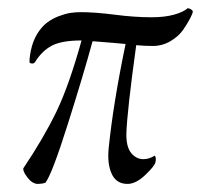

<svg xmlns="http://www.w3.org/2000/svg" viewBox="-20 -454 499 477"><path d="M182.6 -353.5Q133.8 -353.5 108.9 -340.6Q84 -327.6 66.4 -298.8Q61.5 -293.9 53.7 -297.9Q52.2 -305.7 56.6 -328.1Q61.5 -352.1 72.5 -369.9Q83.5 -387.7 96.7 -397.7Q109.9 -407.7 126 -413.8Q142.1 -419.9 154.8 -421.9Q167.5 -423.8 180.7 -423.8Q215.8 -423.8 265.1 -417.5Q314.5 -411.1 356.4 -411.1Q389.6 -411.1 412.8 -417.7Q436 -424.3 446.3 -433.6Q449.7 -433.6 454.3 -430.9Q459 -428.2 459 -424.8Q458.5 -420.4 452.4 -408.4Q446.3 -396.5 435.1 -380.1Q423.8 -363.8 403.6 -351.8Q383.3 -339.8 359.4 -339.8Q338.9 -339.8 318.4 -341.8Q295.9 -178.7 293.9 -122.1Q293.5 -88.4 306.2 -73.5Q318.8 -58.6 335.9 -58.6Q351.1 -58.6 364.3 -67.4Q368.7 -63 366.2 -50.8Q363.8 -41 340.6 -19Q317.4 2.9 296.9 2.9Q269 2.9 257.6 -22Q246.1 -46.9 250 -85.9Q261.2 -196.8 292 -344.7Q273.4 -346.7 210 -351.6Q187.5 -269 148.2 -144.8Q108.9 -20.5 92.8 0Q84 2.9 74.2 2.9Q60.5 2.9 48.3 -12.9Q36.1 -28.8 38.1 -36.1Q88.9 -111.8 120.1 -176.5Q151.4 -241.2 182.6 -353.5Z"/></svg>

Font: Crimson
Style: Italic
Weight: 400
Italic angle: -11°
Version: Version 0.8